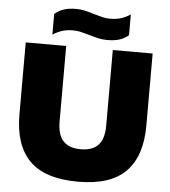

<svg xmlns="http://www.w3.org/2000/svg" viewBox="-62 -1007 950 1073"><g transform="rotate(5 413.0 -470.5)"><path d="M57 -335.5V-740H284V-316Q284 -241.5 316.8 -206.8Q349.5 -172 415 -172Q480.5 -172 513 -206.8Q545.5 -241.5 545.5 -316V-740H769V-335.5Q769 -164.5 683.2 -77.2Q597.5 10 415 10Q229.5 10 143.2 -77Q57 -164 57 -335.5ZM406.5 -812.5Q377.5 -821 357 -825.5Q336.5 -830 314.5 -830Q281 -830 255.2 -822Q229.5 -814 201.5 -796.5V-912.5Q225.5 -932.5 253.2 -941.8Q281 -951 319.5 -951Q346 -951 369.2 -946Q392.5 -941 423.5 -931Q454 -922 473.8 -917.5Q493.5 -913 515.5 -913Q549 -913 574.8 -921Q600.5 -929 628.5 -946.5V-830.5Q605 -810.5 577.2 -801.8Q549.5 -793 510.5 -793Q484 -793 461.5 -797.8Q439 -802.5 406.5 -812.5Z"/></g></svg>

Font: Encode Sans Semi Expanded Black
Style: Regular
Weight: 900
Width: 6
Designer: Multiple Designers
Foundry: Impallari Type
Version: Version 2.000